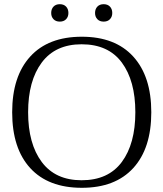

<svg xmlns="http://www.w3.org/2000/svg" viewBox="-20 -885 779 915"><path d="M224 -823Q224 -842 235 -853.5Q246 -865 265 -865Q284 -865 295 -853.5Q306 -842 306 -823Q306 -805 295 -793.5Q284 -782 265 -782Q246 -782 235 -793.5Q224 -805 224 -823ZM433 -823Q433 -842 444 -853.5Q455 -865 474 -865Q493 -865 504 -853.5Q515 -842 515 -823Q515 -805 504 -793.5Q493 -782 474 -782Q455 -782 444 -793.5Q433 -805 433 -823ZM38 -350Q38 -521 124 -615.5Q210 -710 370 -710Q529 -710 615 -615.5Q701 -521 701 -350Q701 -178 615 -84Q529 10 370 10Q210 10 124 -84Q38 -178 38 -350ZM625 -350Q625 -500 560.5 -587Q496 -674 369 -674Q244 -674 179 -587Q114 -500 114 -350Q114 -200 179 -113Q244 -26 369 -26Q496 -26 560.5 -113Q625 -200 625 -350Z"/></svg>

Font: Taviraj Light
Style: Regular
Weight: 300
Designer: Katatrad Team
Foundry: CadsonDemak
Version: Version 1.001